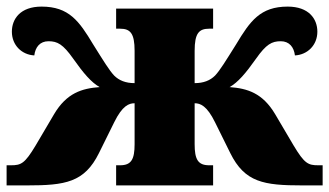

<svg xmlns="http://www.w3.org/2000/svg" viewBox="-28 -562 998 582"><path d="M54 0C170 0 228 -9 272 -98L318 -191C343 -242 363 -249 380 -249V-125C380 -79 370 -61 336 -61H324V0H618V-61H606C572 -61 562 -79 562 -125V-249C579 -249 599 -242 624 -191L670 -98C714 -9 772 0 888 0H950V-61H937C906 -61 895 -66 862 -121L806 -216C768 -280 722 -294 668 -298C693 -312 717 -340 748 -384C779 -428 796 -437 823 -437C849 -437 863 -419 866 -394C904 -396 934 -425 934 -466C934 -505 908 -542 844 -542C761 -542 730 -498 688 -428C656 -377 639 -349 624 -333C609 -318 589 -310 562 -310V-408C562 -461 575 -475 606 -475H618V-536H324V-475H336C367 -475 380 -461 380 -408V-310C353 -310 333 -318 318 -333C303 -349 286 -377 254 -428C212 -498 181 -542 98 -542C34 -542 8 -505 8 -466C8 -425 38 -396 76 -394C79 -419 93 -437 119 -437C146 -437 163 -428 194 -384C225 -340 249 -312 274 -298C220 -294 174 -280 136 -216L80 -121C47 -66 36 -61 5 -61H-8V0Z"/></svg>

Font: UArctic Serif Black
Style: Regular
Weight: 900
Designer: Customization by Puisto advertising & original work Monotype Design Team
Foundry: Monotype Imaging Inc.
Version: Version 2.004